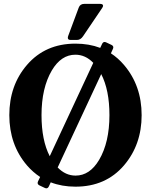

<svg xmlns="http://www.w3.org/2000/svg" viewBox="-20 -978 799 1016"><path d="M509.3 -957.5Q525.4 -957.5 525.4 -947.3Q525.4 -942.9 520.5 -935.5L419.4 -786.1Q406.2 -766.6 387.2 -766.6H353.5Q338.9 -766.6 338.9 -777.8Q338.9 -782.7 341.3 -789.1L396.5 -937.5Q403.8 -957.5 425.8 -957.5ZM379.4 9.8Q307.6 9.8 248.5 -13.2L238.8 7.8Q233.9 18.6 225.1 18.6Q221.7 18.6 216.3 16.1L189.5 3.4Q179.2 -1.5 179.2 -9.8Q179.2 -13.7 181.6 -19L192.4 -41.5Q154.3 -66.4 122.6 -103Q29.3 -212.4 29.3 -368.7Q29.3 -525.9 122.6 -634.3Q219.7 -747.1 379.4 -747.1Q451.2 -747.1 510.3 -724.6L520 -745.1Q524.9 -755.9 533.7 -755.9Q537.1 -755.9 542.5 -753.4L569.3 -740.7Q579.6 -735.8 579.6 -727.5Q579.6 -723.6 577.1 -718.3L566.9 -695.8Q605 -670.9 636.2 -634.3Q729.5 -524.9 729.5 -368.7Q729.5 -212.4 636.2 -103Q539.6 9.8 379.4 9.8ZM379.9 -48.8Q455.1 -48.8 504.4 -131.8Q559.1 -224.6 559.1 -368.7Q559.1 -501.5 515.6 -585.9L285.2 -91.8Q326.7 -48.8 379.9 -48.8ZM243.2 -151.4 473.6 -645.5Q432.1 -688.5 378.9 -688.5Q303.7 -688.5 254.4 -605.5Q199.7 -512.7 199.7 -368.7Q199.7 -235.8 243.2 -151.4Z"/></svg>

Font: Simply Serif
Style: Bold
Weight: 700
Designer: Wojciech Kalinowski "wmk69" (wmk69@o2.pl)
Foundry: Wojciech Kalinowski "wmk69" (wmk69@o2.pl)
Version: Version 1.0.0; 2022-02-18